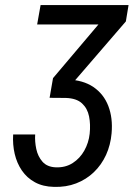

<svg xmlns="http://www.w3.org/2000/svg" viewBox="-20 -731 536 762"><path d="M141.1 -710.9H490.2L479.5 -646L232.4 -359.4H179.7L190.4 -420.9L370.6 -633.8H127.4ZM189.9 -415.5H246.1Q309.6 -413.6 350.6 -385.7Q391.6 -357.9 409.9 -310.3Q428.2 -262.7 422.9 -202.1Q418.9 -155.8 400.9 -116.2Q382.8 -76.7 352.5 -47.6Q322.3 -18.6 282.2 -3.2Q242.2 12.2 194.3 10.7Q150.4 9.8 118.7 -7.6Q86.9 -24.9 66.9 -54.2Q46.9 -83.5 38.3 -120.4Q29.8 -157.2 32.2 -197.3H119.6Q117.7 -169.4 124 -139.6Q130.4 -109.9 148.7 -89.1Q167 -68.4 201.2 -66.9Q239.7 -65.4 268.6 -84Q297.4 -102.5 314.7 -133.5Q332 -164.6 335.9 -200.2Q339.8 -237.3 333.5 -269Q327.1 -300.8 305.4 -320.8Q283.7 -340.8 241.7 -342.3L176.8 -342.8Z"/></svg>

Font: Roboto Condensed
Style: Italic
Weight: 400
Italic angle: -12°
Designer: Christian Robertson
Foundry: Google
Version: Version 3.0